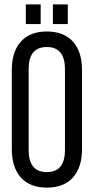

<svg xmlns="http://www.w3.org/2000/svg" viewBox="-20 -851 429 878"><path d="M166 -831V-741H98V-831ZM290 -831V-741H222V-831ZM315 -659Q355 -613 355 -531V-169Q355 -87 315 -41Q273 7 194 7Q116 7 74 -41Q34 -87 34 -169V-531Q34 -613 74 -659Q115 -707 194 -707Q273 -707 315 -659ZM111 -535V-165Q111 -64 194 -64Q277 -64 277 -165V-535Q277 -636 194 -636Q111 -636 111 -535Z"/></svg>

Font: Adderley Regular
Style: Regular
Weight: 400
Designer: gorohovskiy
Version: Version 1.003 November 13, 2017